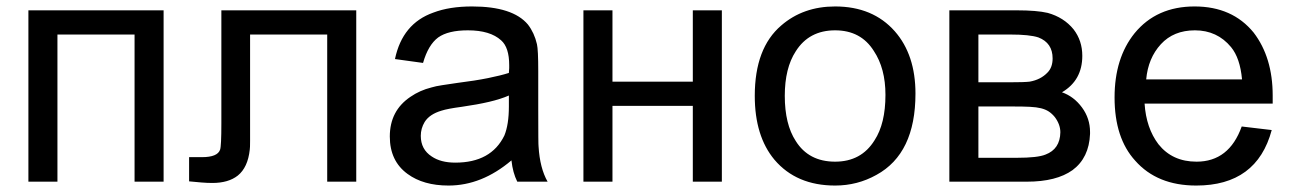

<svg xmlns="http://www.w3.org/2000/svg" viewBox="-20 -563 4006 595"><path d="M68 -531H487V0H397V-456H158V0H68Z M666 -531H1084V0H994V-456H755V-192Q755 -150 755 -127Q755 -104 754 -99Q748 -44 717 -19Q688 4 638 4Q622 4 604 2.5Q586 1 566 -1V-76H606Q654 -76 662 -99Q666 -110 666 -181Z M1565 -66Q1473 12 1370 12Q1292 12 1243 -24Q1188 -64 1188 -140Q1188 -220 1252 -263Q1281 -283 1317 -292Q1330 -296 1350 -299Q1370 -302 1397 -306Q1453 -313 1492.5 -321Q1532 -329 1557 -337Q1558 -346 1558 -352Q1558 -358 1558 -361Q1558 -416 1533 -438Q1499 -469 1430 -469Q1369 -469 1338 -447Q1307 -424 1291 -368L1204 -380Q1227 -490 1323 -524Q1373 -543 1443 -543Q1569 -543 1616 -487Q1636 -461 1644 -426Q1648 -409 1648 -342V-223Q1648 -112 1649 -109Q1653 -42 1677 0H1583Q1569 -28 1565 -66ZM1557 -267Q1532 -256 1496 -247.5Q1460 -239 1411 -232Q1366 -226 1348 -220Q1311 -209 1296 -185Q1284 -165 1284 -142Q1284 -100 1318 -78Q1346 -59 1391 -59Q1502 -59 1543 -143Q1557 -177 1557 -233Z M1788 -531H1878V-310H2127V-531H2217V0H2127V-235H1878V0H1788Z M2319 -266Q2319 -414 2401 -484Q2469 -543 2568 -543Q2685 -543 2753 -466Q2817 -393 2817 -273Q2817 -87 2696 -21Q2637 12 2568 12Q2448 12 2380 -68Q2319 -141 2319 -266ZM2412 -266Q2412 -178 2446 -126Q2486 -62 2568 -62Q2649 -62 2690 -128Q2724 -180 2724 -269Q2724 -351 2688 -405Q2648 -469 2568 -469Q2487 -469 2446 -404Q2412 -352 2412 -266Z M2922 -531H3130Q3162 -531 3186 -529Q3210 -527 3227 -523Q3277 -509 3307 -472Q3334 -437 3334 -390Q3334 -314 3271 -277Q3308 -264 3333 -230Q3358 -196 3358 -154V-148Q3355 -74 3304 -36Q3254 0 3162 0H2922ZM3012 -308H3108Q3131 -308 3147 -308.5Q3163 -309 3171 -310Q3205 -316 3226 -338Q3242 -354 3242 -382Q3242 -430 3198 -447Q3171 -456 3111 -456H3012ZM3012 -74H3131Q3196 -74 3220 -84Q3265 -101 3266 -153Q3266 -177 3249 -200Q3240 -211 3230 -217.5Q3220 -224 3206 -227.5Q3192 -231 3171.5 -232Q3151 -233 3121 -233H3012Z M3921 -160Q3875 12 3687 12Q3566 12 3498 -65Q3434 -135 3434 -261Q3434 -383 3496 -460Q3564 -543 3682 -543Q3799 -543 3865 -462Q3924 -385 3924 -267V-242H3527Q3532 -166 3570 -116Q3613 -62 3688 -62Q3789 -62 3828 -171ZM3829 -317Q3823 -383 3795 -417Q3752 -469 3683 -469Q3617 -469 3577.5 -426Q3538 -383 3532 -317Z"/></svg>

Font: MongolianScript
Style: Regular
Weight: 400
Designer: Bolorsoft LLC, NUM
Foundry: Bolorsoft LLC
Version: Version 3.2